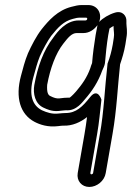

<svg xmlns="http://www.w3.org/2000/svg" viewBox="-20 -509 523 761"><path d="M366 -409V-407L359 -370C353 -334 348 -296 345 -259C342 -253 340 -245 338 -239C325 -202 305 -174 281 -146C268 -131 257 -122 256 -122H252C241 -122 230 -121 215 -119C204 -118 194 -121 180 -128C170 -132 165 -144 167 -173C179 -238 201 -298 231 -336C249 -359 264 -378 284 -378H311C333 -378 353 -391 366 -409ZM315 22 288 177C283 208 304 232 334 232C364 232 394 208 399 177L426 22C443 -75 446 -163 456 -254C464 -278 472 -303 477 -333L481 -359C486 -386 481 -403 481 -416V-426C482 -445 466 -468 436 -459C412 -452 387 -437 373 -422C386 -456 366 -489 330 -489H303C291 -489 278 -486 263 -482C208 -468 173 -428 145 -393C124 -366 105 -329 91 -298C78 -267 71 -237 63 -208C40 -122 60 -56 117 -26C138 -15 170 -4 210 -9C219 -10 225 -11 230 -11C266 -9 300 -25 325 -45C322 -24 319 1 315 22ZM376 22 349 177C349 179 345 182 342 182C339 182 338 179 338 177L365 22C373 -22 377 -72 382 -114C382 -114 368 -162 338 -125C307 -86 282 -61 240 -61C232 -61 223 -60 212 -59C187 -56 166 -63 146 -72C109 -91 93 -131 112 -202C120 -231 128 -262 138 -286C150 -313 169 -348 183 -367C210 -401 233 -425 268 -434C281 -438 290 -439 294 -439H321C329 -439 326 -428 319 -428H292C241 -428 207 -382 192 -361C152 -310 129 -244 116 -172C110 -138 119 -97 153 -82C166 -76 185 -67 211 -69C223 -70 235 -72 241 -72C284 -68 309 -108 317 -116C345 -148 369 -184 385 -229C388 -236 395 -249 396 -259C399 -293 403 -335 409 -370L414 -396C420 -400 424 -403 430 -406C430 -385 434 -376 431 -359L427 -333C422 -305 416 -283 407 -259C406 -257 406 -256 406 -254C395 -159 392 -66 376 22Z"/></svg>

Font: Blanket
Style: OutlineObl
Weight: 400
Foundry: Cannot Into Space Fonts
Version: Version 0.9